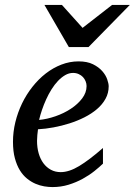

<svg xmlns="http://www.w3.org/2000/svg" viewBox="-20 -740 542 772"><path d="M328.1 -394Q328.1 -403.8 324.2 -413.3Q320.3 -422.9 313.5 -430.2Q306.6 -437.5 296.4 -442.1Q286.1 -446.8 273.9 -446.8Q257.3 -446.8 242.2 -438Q227.1 -429.2 213.1 -414.6Q199.2 -399.9 187.3 -380.9Q175.3 -361.8 165.8 -340.8Q156.2 -319.8 148.9 -298.3Q141.6 -276.9 137.2 -257.8Q168.9 -260.7 202.9 -272.5Q236.8 -284.2 264.6 -302.5Q292.5 -320.8 310.3 -344.2Q328.1 -367.7 328.1 -394ZM417 -393.1Q417 -365.7 404.3 -342.8Q391.6 -319.8 369.9 -301.3Q348.1 -282.7 319.6 -268.3Q291 -253.9 259.5 -243.9Q228 -233.9 195.3 -227.8Q162.6 -221.7 132.8 -220.2Q131.3 -210.4 130.1 -196.8Q128.9 -183.1 128.9 -173.8Q128.9 -146.5 135.5 -123.5Q142.1 -100.6 154.5 -83.7Q167 -66.9 184.6 -57.4Q202.1 -47.9 224.1 -47.9Q257.8 -47.9 298.3 -72.3Q338.9 -96.7 394 -145V-82Q379.9 -68.4 359.4 -52Q338.9 -35.6 312.7 -21.2Q286.6 -6.8 255.9 2.7Q225.1 12.2 190.9 12.2Q175.8 12.2 158 9.3Q140.1 6.3 122.6 -1.2Q105 -8.8 88.6 -22Q72.3 -35.2 59.8 -55.4Q47.4 -75.7 39.8 -103.8Q32.2 -131.8 32.2 -169.9Q32.2 -209.5 41.7 -248.8Q51.3 -288.1 68.6 -324Q85.9 -359.9 110.4 -390.9Q134.8 -421.9 164.1 -444.6Q193.4 -467.3 226.8 -480.2Q260.3 -493.2 295.9 -493.2Q330.6 -493.2 353.8 -481.7Q377 -470.2 391.1 -454.1Q405.3 -438 411.1 -420.9Q417 -403.8 417 -393.1ZM335.9 -550.8H256.8L158.7 -720.2H229L312 -627.9L430.7 -720.2H502Z"/></svg>

Font: Charis SIL Viet
Style: Italic
Weight: 400
Italic angle: -11°
Foundry: SIL International
Version: Version 5.000